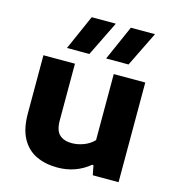

<svg xmlns="http://www.w3.org/2000/svg" viewBox="-118 -908 931 1018"><g transform="rotate(15 347.0 -399.5)"><path d="M289 9Q222.5 9 172 -15.2Q121.5 -39.5 93 -91.8Q64.5 -144 64.5 -228V-547H237.5V-237Q237.5 -180 262.2 -157.8Q287 -135.5 329 -135.5Q362 -135.5 394.8 -148Q427.5 -160.5 450.5 -184.5V-547H623.5V0H482L471.5 -53H464.5Q389.5 9 289 9ZM390 -616.5 474.5 -808H607L513 -616.5ZM175 -616.5 259.5 -808H392L298 -616.5Z"/></g></svg>

Font: Encode Sans Exp
Style: Bold
Weight: 700
Width: 7
Designer: Multiple Designers
Foundry: Impallari Type
Version: Version 3.002; ttfautohint (v1.8.3) -l 8 -r 50 -G 200 -x 14 